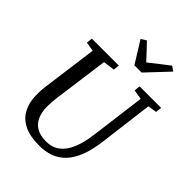

<svg xmlns="http://www.w3.org/2000/svg" viewBox="-277 -1132 1280 1280"><g transform="rotate(45 363.0 -492.0)"><path d="M658.5 -690 610 -306Q599 -220.5 575.2 -160Q551.5 -99.5 515.8 -62Q480 -24.5 433.2 -7.2Q386.5 10 329 10Q241.5 10 186.5 -17.2Q131.5 -44.5 105 -94Q78.5 -143.5 77 -209Q76.5 -228 77 -248.5Q77.5 -269 80.5 -290L134 -690L68.5 -700.5L73 -743H327L322.5 -700.5L241 -689.5L188 -298.5Q184.5 -271.5 183.2 -248.2Q182 -225 182 -205Q183.5 -156 200.2 -119.2Q217 -82.5 251.8 -62.2Q286.5 -42 342.5 -42Q397.5 -42 437 -71Q476.5 -100 501.5 -158.8Q526.5 -217.5 537.5 -306.5L587 -689.5L519 -700.5L523 -743H726L721.5 -700.5ZM399.5 -817.5 304 -971 341 -994Q366.5 -967.5 391.5 -940.8Q416.5 -914 441.5 -887Q475.5 -914 510 -940.8Q544.5 -967.5 579 -994L612 -971L467.5 -817.5Z"/></g></svg>

Font: Merriweather 24pt
Style: Italic
Weight: 400
Italic angle: -7.8°
Designer: Eben Sorkin
Foundry: Eben Sorkin
Version: Version 2.101